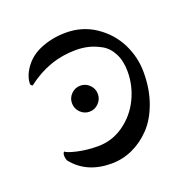

<svg xmlns="http://www.w3.org/2000/svg" viewBox="-89 -523 603 613"><g transform="rotate(-20 213.0 -216.5)"><path d="M150.1 -188Q137.2 -201.2 137.2 -219.2Q137.2 -237.3 150.1 -250.2Q163.1 -263.2 181.2 -263.2Q199.2 -263.2 212.2 -250.2Q225.1 -237.3 225.1 -219.2Q225.1 -201.2 212.2 -188Q199.2 -174.8 181.2 -174.8Q163.1 -174.8 150.1 -188ZM32.2 -323.2Q32.2 -341.3 42 -360.8Q63.5 -401.4 105 -419.7Q146.5 -438 195.8 -438Q251.5 -438 295.7 -408.2Q339.8 -378.4 363 -332.3Q386.2 -286.1 386.2 -233.9Q386.2 -177.7 369.6 -131.6Q353 -85.4 325.4 -56.2Q297.9 -26.9 263.2 -11Q228.5 4.9 190.9 4.9Q106 4.9 60.1 -53.2Q56.2 -61.5 56.4 -70.8Q56.6 -80.1 61 -83Q68.8 -76.2 100.3 -69.1Q131.8 -62 168.9 -62Q217.3 -62 256.8 -90.1Q296.4 -118.2 317.6 -161.9Q338.9 -205.6 338.9 -253.9Q338.9 -290.5 325.4 -316.2Q312 -341.8 290 -353.8Q268.1 -365.7 248 -370.4Q228 -375 206.1 -375Q115.2 -375 39.1 -315.9Q37.1 -315.9 34.7 -318.4Q32.2 -320.8 32.2 -323.2Z"/></g></svg>

Font: Crimson
Style: Roman
Weight: 400
Version: Version 0.8